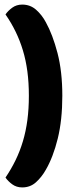

<svg xmlns="http://www.w3.org/2000/svg" viewBox="-20 -686 335 838"><path d="M77 132Q52 132 33.5 118.5Q15 105 4 89Q29 52 48 13Q67 -26 80 -69.5Q93 -113 99.5 -162Q106 -211 106 -268Q106 -325 99.5 -374Q93 -423 80 -466Q67 -509 48 -548Q29 -587 4 -623Q15 -639 33.5 -652.5Q52 -666 77 -666Q112 -666 137.5 -643.5Q163 -621 180 -589Q210 -535 231 -454.5Q252 -374 252 -268Q252 -162 232 -81Q212 0 180 55Q162 87 137 109.5Q112 132 77 132Z"/></svg>

Font: Baloo Chettan 2
Style: Bold
Weight: 700
Designer: Maithili Shingre, Unnati Kotecha and Ek Type
Foundry: Ek Type
Version: Version 1.640;hotconv 1.0.111;makeotfexe 2.5.65597; ttfautoh